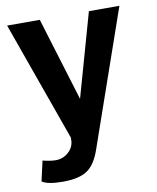

<svg xmlns="http://www.w3.org/2000/svg" viewBox="-84 -595 713 874"><g transform="rotate(-10 273.0 -158.0)"><path d="M387 -530H528L310 96Q287 163 249 188.5Q211 214 136 214Q67 214 40 196L61 103Q97 112 121 112Q156 112 181 88.5Q206 65 206 33V22L9 -530H160L278 -144Z"/></g></svg>

Font: Almarai Bold
Style: Regular
Weight: 700
Designer: Boutros International 2019
Foundry: Created by Boutros International 2019
Version: Version 1.10